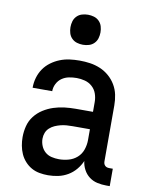

<svg xmlns="http://www.w3.org/2000/svg" viewBox="-84 -800 668 869"><g transform="rotate(10 250.0 -365.5)"><path d="M197 8Q177 8 157.5 4.5Q138 1 121 -8.5Q104 -18 90.5 -33Q77 -48 69 -66Q61 -84 57.5 -103.5Q54 -123 54 -142Q54 -168 60.5 -193.5Q67 -219 83 -239.5Q99 -260 121 -274Q143 -288 167.5 -296Q192 -304 217.5 -307Q243 -310 269 -310H348V-355Q348 -375 341.5 -393.5Q335 -412 320.5 -425Q306 -438 287 -443Q268 -448 249 -448Q231 -448 213.5 -444.5Q196 -441 181.5 -431Q167 -421 158.5 -404.5Q150 -388 150 -370H60V-371Q60 -394 66.5 -416.5Q73 -439 86 -458Q99 -477 118 -491Q137 -505 158.5 -513.5Q180 -522 202.5 -525Q225 -528 249 -528Q273 -528 297 -524.5Q321 -521 343.5 -511.5Q366 -502 384.5 -486Q403 -470 415.5 -449Q428 -428 433 -404Q438 -380 438 -355V-99Q438 -93 439.5 -88Q441 -83 445 -79Q449 -75 454 -73.5Q459 -72 465 -72H481V8H465Q444 8 423.5 3.5Q403 -1 386.5 -13.5Q370 -26 360 -45Q350 -64 348 -84Q339 -63 323.5 -44.5Q308 -26 287.5 -14Q267 -2 244 3Q221 8 197 8ZM233 -72Q255 -72 277 -78Q299 -84 316 -99Q333 -114 340.5 -136Q348 -158 348 -180V-230H269Q255 -230 241 -229Q227 -228 213.5 -224.5Q200 -221 187.5 -215.5Q175 -210 164.5 -200.5Q154 -191 149 -178Q144 -165 144 -151Q144 -134 150.5 -118Q157 -102 169.5 -91Q182 -80 199 -76Q216 -72 233 -72ZM250 -601Q236 -601 222.5 -605Q209 -609 199 -619Q189 -629 185 -642.5Q181 -656 181 -670Q181 -684 185 -697.5Q189 -711 199 -721Q209 -731 222.5 -735Q236 -739 250 -739Q264 -739 277.5 -735Q291 -731 301 -721Q311 -711 315 -697.5Q319 -684 319 -670Q319 -656 315 -642.5Q311 -629 301 -619Q291 -609 277.5 -605Q264 -601 250 -601Z"/></g></svg>

Font: Iosevka SS18 Medium
Style: Regular
Weight: 500
Monospace: yes
Designer: Belleve Invis
Foundry: Belleve Invis
Version: Version 25.1.1; ttfautohint (v1.8.4)